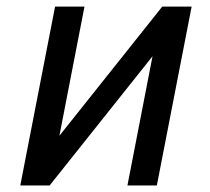

<svg xmlns="http://www.w3.org/2000/svg" viewBox="-20 -567 642 587"><path d="M148.4 -546.9H238.3L161.6 -151.9L476.1 -546.9H565.9L459.5 0H369.6L446.3 -395L131.8 0H42Z"/></svg>

Font: Hack
Style: Italic
Weight: 400
Italic angle: -11°
Monospace: yes
Designer: Christopher Simpkins
Foundry: Christopher Simpkins
Version: Version 2.019; ttfautohint (v1.4.1) -l 4 -r 80 -G 350 -x 0 -